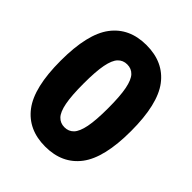

<svg xmlns="http://www.w3.org/2000/svg" viewBox="-209 -878 1017 1017"><g transform="rotate(45 299.0 -370.0)"><path d="M298.5 10Q171.5 10 103.2 -79.8Q35 -169.5 35 -370Q35 -570.5 103 -660.2Q171 -750 298.5 -750Q426.5 -750 494.5 -660.2Q562.5 -570.5 562.5 -370Q562.5 -169.5 494.2 -79.8Q426 10 298.5 10ZM298.5 -134.5Q330 -134.5 350.2 -155.8Q370.5 -177 380.8 -228.2Q391 -279.5 391 -369.5Q391 -460 380.8 -511.5Q370.5 -563 350.2 -584.2Q330 -605.5 298.5 -605.5Q267.5 -605.5 247 -584.2Q226.5 -563 216.5 -511.8Q206.5 -460.5 206.5 -370.5Q206.5 -280 216.5 -228.5Q226.5 -177 247 -155.8Q267.5 -134.5 298.5 -134.5Z"/></g></svg>

Font: Encode Sans Condensed Condensed ExtraBold
Style: Regular
Weight: 800
Width: 3
Designer: Multiple Designers
Foundry: Impallari Type
Version: Version 3.000; ttfautohint (v1.8.3) -l 8 -r 50 -G 200 -x 14 